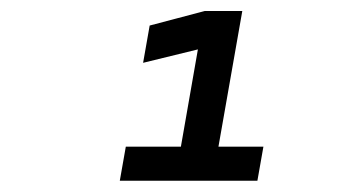

<svg xmlns="http://www.w3.org/2000/svg" viewBox="-20 -713 626 342"><path d="M193.4 -391.1H438.5L449.2 -451.7H369.1L411.6 -693.4H344.7L246.6 -667.5L234.9 -601.1L332.5 -625L302.2 -451.7H204.1Z"/></svg>

Font: Cascadia Mono SemiLight
Style: Italic
Weight: 350
Italic angle: -10°
Monospace: yes
Designer: Aaron Bell
Foundry: Saja Typeworks
Version: Version 2404.023